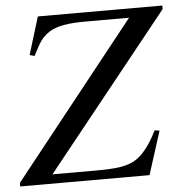

<svg xmlns="http://www.w3.org/2000/svg" viewBox="-55 -700 710 747"><g transform="rotate(-5 300.0 -326.5)"><path d="M606 -639V-653H120L75 -506L94 -501C121 -553 129 -569 160 -590C190 -610 238 -617 302 -617H473L-6 -14V0H499L553 -169L534 -172C510 -123 484 -88 457 -68C419 -40 371 -36 284 -36H123Z"/></g></svg>

Font: XITS
Style: Italic
Weight: 400
Italic angle: -16.33°
Designer: MicroPress Inc., with final additions and corrections provided by Coen Hoffman, Elsevier (retired)
Version: Version 1.302